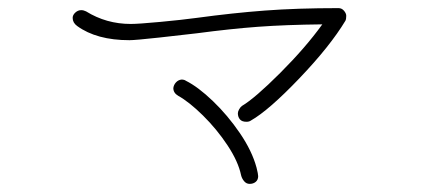

<svg xmlns="http://www.w3.org/2000/svg" viewBox="-20 -589 1040 473"><path d="M833 -550Q833 -542 831 -538Q793 -475 717.5 -396Q642 -317 598 -292Q594 -289 587 -289Q576 -289 571 -295Q566 -301 566 -310Q566 -314 569 -319.5Q572 -325 576 -328Q608 -347 670.5 -409.5Q733 -472 774 -529Q683 -528 615.5 -523Q548 -518 465 -507Q432 -503 372.5 -496.5Q313 -490 299 -490Q218 -490 170 -525Q159 -533 159 -545Q159 -552 165.5 -558Q172 -564 180 -564Q186 -564 192 -561Q242 -530 302 -530Q321 -530 374.5 -535Q428 -540 465 -545Q553 -557 632.5 -563Q712 -569 814 -569Q822 -569 827.5 -562.5Q833 -556 833 -550ZM612 -176Q616 -160 616 -155Q616 -146 610 -141Q604 -136 595 -136Q587 -136 581.5 -142.5Q576 -149 574 -157Q567 -191 540.5 -231Q514 -271 480 -304.5Q446 -338 419 -353Q407 -360 407 -372Q408 -380 413.5 -386Q419 -392 427 -393Q434 -393 438 -390Q468 -375 504.5 -340Q541 -305 571 -261Q601 -217 612 -176Z"/></svg>

Font: Tsukimi Rounded Light
Style: Regular
Weight: 300
Designer: Takashi Funayama
Foundry: Takashi Funayama
Version: Version 1.032; ttfautohint (v1.8.3)